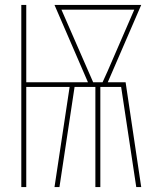

<svg xmlns="http://www.w3.org/2000/svg" viewBox="-20 -755 640 775"><path d="M66 0V-735H86V-423H335L200 -735H550L415 -423H487L550 0H530L469 -404H385V0H365V-404H281L220 0H200L261 -404H86V0ZM356 -423H394L414 -467L522 -716H228Z"/></svg>

Font: Iosevka SS04 Thin Extended
Style: Regular
Weight: 100
Width: 7
Monospace: yes
Designer: Belleve Invis
Foundry: Belleve Invis
Version: Version 19.0.0; ttfautohint (v1.8.4)